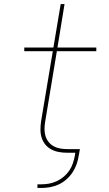

<svg xmlns="http://www.w3.org/2000/svg" viewBox="-20 -755 540 949"><path d="M165 174V156H185Q204 156 223 152.5Q242 149 260.5 140.5Q279 132 295 118.5Q311 105 322.5 88Q334 71 340 52.5Q346 34 350 15L352 0H313Q292 0 272 -3.5Q252 -7 234.5 -16Q217 -25 204.5 -40Q192 -55 186 -74Q180 -93 180 -113.5Q180 -134 183 -155L241 -502H100V-520H244L280 -735H299L264 -520H456V-502H261L203 -152Q200 -134 200 -116Q200 -98 205 -82Q210 -66 220.5 -53Q231 -40 245.5 -32Q260 -24 277.5 -21Q295 -18 313 -18H375L369 15Q366 36 358.5 57Q351 78 338.5 97Q326 116 308.5 131.5Q291 147 270.5 156.5Q250 166 228 170Q206 174 185 174Z"/></svg>

Font: Iosevka SS04 Thin
Style: Italic
Weight: 100
Italic angle: -9°
Monospace: yes
Designer: Belleve Invis
Foundry: Belleve Invis
Version: Version 19.0.0; ttfautohint (v1.8.4)